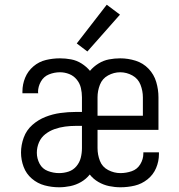

<svg xmlns="http://www.w3.org/2000/svg" viewBox="-20 -785 760 813"><path d="M230 8Q254 8 278 3Q302 -2 323.5 -14.5Q345 -27 360 -46Q375 -27 396.5 -14.5Q418 -2 442 3Q466 8 490 8Q521 8 550.5 1Q580 -6 604.5 -25.5Q629 -45 641 -73.5Q653 -102 653 -132Q653 -136 653 -140H587Q587 -138 587 -135Q587 -111 574 -89.5Q561 -68 537.5 -60Q514 -52 490 -52Q463 -52 438 -65Q413 -78 403 -104Q393 -130 393 -158V-235H651V-373Q651 -406 641.5 -438Q632 -470 609 -494Q586 -518 554 -528Q522 -538 489 -538Q465 -538 441.5 -533.5Q418 -529 397 -516Q376 -503 361 -485Q346 -503 325.5 -516Q305 -529 281.5 -533.5Q258 -538 234 -538Q204 -538 174.5 -531Q145 -524 121.5 -504Q98 -484 86.5 -456Q75 -428 75 -398Q75 -394 75 -390H142Q141 -392 141 -395Q141 -418 153 -439.5Q165 -461 187.5 -470Q210 -479 234 -479Q254 -479 273 -471.5Q292 -464 305 -448Q318 -432 322.5 -412.5Q327 -393 327 -373V-311H301Q268 -311 235.5 -306.5Q203 -302 172.5 -290Q142 -278 117 -256Q92 -234 80.5 -202.5Q69 -171 69 -139Q69 -108 80 -78.5Q91 -49 115 -28.5Q139 -8 169 0Q199 8 230 8ZM393 -295V-373Q393 -400 403 -426Q413 -452 437.5 -465.5Q462 -479 489 -479Q516 -479 540.5 -465.5Q565 -452 575 -426Q585 -400 585 -373V-295ZM230 -52Q206 -52 182.5 -61Q159 -70 147.5 -92Q136 -114 136 -138Q136 -161 145 -182Q154 -203 172 -217Q190 -231 211.5 -238.5Q233 -246 255.5 -249Q278 -252 301 -252H327V-158Q327 -137 322 -117Q317 -97 303.5 -81Q290 -65 270.5 -58.5Q251 -52 230 -52ZM350 -567 488 -723 432 -765 305 -601Z"/></svg>

Font: Iosevka Sparkle Light
Style: Regular
Weight: 300
Designer: Belleve Invis
Foundry: Belleve Invis
Version: Version 4.5.0; ttfautohint (v1.8.3)